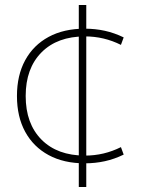

<svg xmlns="http://www.w3.org/2000/svg" viewBox="-20 -645 593 770"><path d="M320 10Q236 10 175 -23Q114 -56 81 -116.5Q48 -177 48 -260Q48 -343 81 -403.5Q114 -464 175 -497Q236 -530 320 -530Q362 -530 400.5 -521.5Q439 -513 476 -495L465 -465Q431 -482 395 -490.5Q359 -499 321 -499Q210 -499 146.5 -435Q83 -371 83 -260Q83 -149 146.5 -85Q210 -21 321 -21Q359 -21 395 -29.5Q431 -38 465 -55L476 -25Q439 -7 400.5 1.5Q362 10 320 10ZM296 105V-625H326V105Z"/></svg>

Font: M PLUS 1 ExtraLight
Style: Regular
Weight: 250
Version: Version 1.001